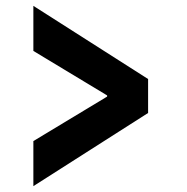

<svg xmlns="http://www.w3.org/2000/svg" viewBox="-20 -660 640 656"><path d="M94 -24V-178L346 -330V-334L94 -486V-640L486 -390V-274Z"/></svg>

Font: Source Code Pro ExtraLight Black
Style: Regular
Weight: 900
Monospace: yes
Version: Version 1.018;hotconv 1.0.116;makeotfexe 2.5.65601